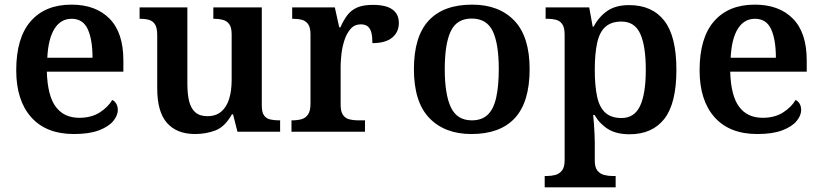

<svg xmlns="http://www.w3.org/2000/svg" viewBox="-20 -568 3544 828"><path d="M299 10Q179 10 114.5 -62.5Q50 -135 50 -265Q50 -405 112.5 -476.5Q175 -548 288 -548Q393 -548 452.5 -487.5Q512 -427 512 -308V-259H182Q185 -155 220.5 -107.5Q256 -60 322 -60Q374 -60 410 -83Q446 -106 464 -137Q475 -132 481.5 -120.5Q488 -109 488 -94Q488 -69 467.5 -45Q447 -21 405.5 -5.5Q364 10 299 10ZM379 -319Q379 -397 358.5 -442Q338 -487 289 -487Q242 -487 215 -444Q188 -401 184 -319Z M821 10Q743 10 700.5 -37.5Q658 -85 658 -187V-417Q658 -447 649 -462Q640 -477 623.5 -482Q607 -487 584 -487H582V-536H788V-207Q788 -163 795.5 -132Q803 -101 822 -84Q841 -67 874 -67Q911 -67 934 -86.5Q957 -106 968 -141Q979 -176 979 -223V-420Q979 -450 968.5 -464Q958 -478 941 -482.5Q924 -487 903 -487H900V-536H1109V-113Q1109 -84 1118.5 -70.5Q1128 -57 1145 -53Q1162 -49 1182 -49H1188V0H1004L985 -75H980Q950 -21 909 -5.5Q868 10 821 10Z M1237 0V-49H1240Q1263 -49 1280.5 -54Q1298 -59 1308.5 -74.5Q1319 -90 1319 -121V-419Q1319 -449 1309 -463.5Q1299 -478 1282 -482.5Q1265 -487 1243 -487H1240V-536H1424L1443 -450H1448Q1461 -480 1477.5 -502Q1494 -524 1520 -535.5Q1546 -547 1588 -547Q1645 -547 1672.5 -527Q1700 -507 1700 -469Q1700 -429 1671 -405.5Q1642 -382 1586 -382Q1586 -410 1581.5 -427.5Q1577 -445 1566 -454Q1555 -463 1536 -463Q1509 -463 1492 -443.5Q1475 -424 1465.5 -395Q1456 -366 1452.5 -335Q1449 -304 1449 -283V-116Q1449 -87 1459 -72.5Q1469 -58 1486 -53.5Q1503 -49 1523 -49H1554V0Z M2013 10Q1898 10 1831.5 -59Q1765 -128 1765 -270Q1765 -410 1828.5 -479Q1892 -548 2016 -548Q2132 -548 2198 -479Q2264 -410 2264 -270Q2264 -128 2200.5 -59Q2137 10 2013 10ZM2015 -49Q2058 -49 2083.5 -73.5Q2109 -98 2120 -148Q2131 -198 2131 -270Q2131 -379 2105 -433.5Q2079 -488 2014 -488Q1950 -488 1924 -433.5Q1898 -379 1898 -270Q1898 -161 1924.5 -105Q1951 -49 2015 -49Z M2329 240V191H2339Q2357 191 2374.5 186.5Q2392 182 2403.5 167.5Q2415 153 2415 124V-418Q2415 -449 2405 -463.5Q2395 -478 2378.5 -482.5Q2362 -487 2342 -487H2333V-536H2521L2536 -453H2540Q2562 -495 2598.5 -520.5Q2635 -546 2693 -546Q2792 -546 2844.5 -479Q2897 -412 2897 -267Q2897 -122 2845 -55.5Q2793 11 2695 11Q2638 11 2602 -11.5Q2566 -34 2544 -72H2538Q2540 -56 2541.5 -33Q2543 -10 2544 11Q2545 32 2545 46V125Q2545 154 2556.5 168Q2568 182 2585.5 186.5Q2603 191 2620 191H2635V240ZM2660 -59Q2716 -59 2740.5 -111.5Q2765 -164 2765 -267Q2765 -370 2741 -422.5Q2717 -475 2660 -475Q2616 -475 2590.5 -452Q2565 -429 2555 -382Q2545 -335 2545 -267Q2545 -198 2555 -151.5Q2565 -105 2590.5 -82Q2616 -59 2660 -59Z M3246 10Q3126 10 3061.5 -62.5Q2997 -135 2997 -265Q2997 -405 3059.5 -476.5Q3122 -548 3235 -548Q3340 -548 3399.5 -487.5Q3459 -427 3459 -308V-259H3129Q3132 -155 3167.5 -107.5Q3203 -60 3269 -60Q3321 -60 3357 -83Q3393 -106 3411 -137Q3422 -132 3428.5 -120.5Q3435 -109 3435 -94Q3435 -69 3414.5 -45Q3394 -21 3352.5 -5.5Q3311 10 3246 10ZM3326 -319Q3326 -397 3305.5 -442Q3285 -487 3236 -487Q3189 -487 3162 -444Q3135 -401 3131 -319Z"/></svg>

Font: Noto Serif Bengali SemiBold
Style: Regular
Weight: 600
Version: Version 2.003